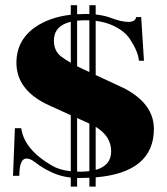

<svg xmlns="http://www.w3.org/2000/svg" viewBox="-20 -674 632 727"><path d="M248 -436.3V-591.6Q184.1 -576.4 184.1 -520.3Q184.1 -481.2 211.2 -460.4Q226.6 -448.7 248 -436.3ZM318.4 -401.1V-596.9Q311.3 -597.2 303.7 -597.2Q286.6 -597.2 272 -595.7V-423.1L276.6 -420.7ZM342.3 -193.8V-30.8Q400.9 -46.9 400.9 -100.8Q400.9 -158.4 342.3 -193.8ZM318.4 -206.1 272 -227.1V-24.2Q276.6 -23.9 281.5 -23.9Q301.5 -23.9 318.4 -26.1ZM318.4 -654.3H342.3V-619.1Q375 -615.7 400.6 -606Q439.7 -591.1 466.6 -591.1Q492.4 -591.1 495.6 -609.4H514.6L525.1 -444.1H506.1Q502.7 -480 471.4 -526.9Q451.2 -557.1 408 -577.1Q378.9 -590.6 342.3 -595V-389.9L452.4 -338.6Q562.5 -280 562.7 -186.3Q562.7 -21.2 342.3 -2.4V32.5H318.4V-1Q300.5 0 281.5 0Q276.6 0 272 -0.2V32.5H248V-1.7Q222.7 -4.4 200.7 -11.7Q153.1 -27.8 109.4 -62Q94.5 -73.7 80.1 -73.7Q53.2 -73.7 53.2 -8.3H29.3L36.4 -188.7H60.3Q71.5 -107.9 177.2 -46.6Q205.8 -30 248 -25.6V-237.8L165.3 -275.4Q104 -303.2 72.5 -344.5Q42.5 -383.8 42.2 -436Q42.2 -522.2 114.3 -571.8Q168.2 -608.9 248 -618.2V-654.3H272V-620.1Q287.4 -621.1 303.7 -621.1Q311.3 -621.1 318.4 -620.8Z"/></svg>

Font: itsadzoke
Style: Regular
Weight: 700
Width: 7
Version: Version 0.45